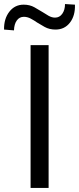

<svg xmlns="http://www.w3.org/2000/svg" viewBox="-71 -928 390 948"><path d="M80 0V-705H169V0ZM-2 -778 -51 -782Q-52 -835 -25 -870Q2 -905 46 -905Q76 -905 99 -892Q122 -879 138 -869Q153 -859 169 -850Q185 -841 201 -841Q223 -841 236.5 -860Q250 -879 250 -908L299 -905Q301 -851 274.5 -816.5Q248 -782 203 -782Q173 -782 149.5 -795Q126 -808 112 -817Q98 -827 81 -836Q64 -845 47 -845Q25 -845 12 -827Q-1 -809 -2 -778Z"/></svg>

Font: Nunito Sans 10pt Condensed Medium
Style: Regular
Weight: 500
Width: 3
Designer: Vernon Adams
Foundry: Vernon Adams
Version: Version 3.101;gftools[0.9.27]